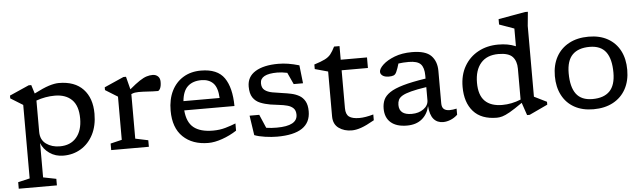

<svg xmlns="http://www.w3.org/2000/svg" viewBox="-55 -962 4701 1404"><g transform="rotate(-5 2295.5 -260.0)"><path d="M311.5 174.5V222.5H31.5V174.5L117.5 154.5V-385L27 -441V-461.5L169.5 -524.5H188.5L208.5 -461Q275.5 -495.5 317.5 -508.8Q359.5 -522 390.5 -522Q507 -522 569 -456.2Q631 -390.5 631 -276Q631 -187.5 597.8 -123.2Q564.5 -59 507.5 -24.5Q450.5 10 379 10Q320 10 276.2 -21Q232.5 -52 216 -96.5V155.5ZM523.5 -250Q523.5 -343 478.2 -387.8Q433 -432.5 352.5 -432.5Q284 -432.5 216.5 -408.5V-179Q216.5 -120 258 -90Q299.5 -60 358.5 -60Q436.5 -60 480 -110.8Q523.5 -161.5 523.5 -250Z M1078.5 -521Q1102 -521 1117.5 -506.8Q1133 -492.5 1133 -466Q1133 -434.5 1124.5 -417.5Q1116 -400.5 1106.5 -400.5Q1070.5 -400.5 1035 -403Q999.5 -405.5 966 -405.5Q952 -405.5 939.2 -403.5Q926.5 -401.5 912 -395V-68L1006 -48V0H729.5V-48L813 -68V-385L722.5 -441V-461.5L865 -524.5H884L908 -430.5Q953 -468.5 982.8 -488Q1012.5 -507.5 1034.8 -514.2Q1057 -521 1078.5 -521Z M1433 -522Q1554.5 -522 1604.5 -449.5Q1654.5 -377 1655.5 -242.5H1287Q1294 -155 1342.5 -116Q1391 -77 1484 -77Q1533.5 -77 1575.2 -89Q1617 -101 1651.5 -115V-62Q1601.5 -29.5 1545 -9.8Q1488.5 10 1443 10Q1326 10 1256.8 -56.5Q1187.5 -123 1187.5 -249Q1187.5 -332.5 1218 -393.8Q1248.5 -455 1303.8 -488.5Q1359 -522 1433 -522ZM1430.5 -452Q1368 -452 1331 -418.5Q1294 -385 1287 -310.5H1552.5Q1549 -387.5 1517 -419.8Q1485 -452 1430.5 -452Z M2000 -522Q2037.5 -522 2073.5 -516.2Q2109.5 -510.5 2154.5 -497.5L2169.5 -364.5H2101L2061.5 -450.5Q2021.5 -459 1988.5 -459Q1863 -459 1863 -391.5Q1863 -357 1884 -340.8Q1905 -324.5 1939.8 -318Q1974.5 -311.5 2015.5 -306Q2046.5 -302 2077.8 -295.2Q2109 -288.5 2135.2 -273.8Q2161.5 -259 2177.2 -231Q2193 -203 2193 -157Q2193 8 1947.5 8Q1907.5 8 1859.8 1.2Q1812 -5.5 1781 -18L1759.5 -162.5H1830.5L1873 -63.5Q1892 -60.5 1912 -59.2Q1932 -58 1950.5 -58Q2102 -58 2102 -140Q2102 -171 2085.2 -187.5Q2068.5 -204 2041.2 -211.2Q2014 -218.5 1981.8 -222Q1949.5 -225.5 1918.5 -230.5Q1877.5 -237.5 1844 -251.2Q1810.5 -265 1791 -294Q1771.5 -323 1771.5 -375Q1771.5 -447 1832.5 -484.5Q1893.5 -522 2000 -522Z M2459 -156Q2459 -111 2483 -93.2Q2507 -75.5 2558.5 -75.5Q2601 -75.5 2661.5 -92.5V-50Q2602 -16 2564 -3Q2526 10 2495.5 10Q2439.5 10 2399.8 -18.5Q2360 -47 2360 -105V-434L2264 -460.5V-494Q2315 -510 2342.5 -523.8Q2370 -537.5 2386 -557.5Q2402 -577.5 2419 -612H2459V-512H2652V-434.5H2459Z M3166.5 7.5Q3122 7.5 3096.2 -23Q3070.5 -53.5 3065.5 -119Q3052.5 -59.5 3010.2 -24.8Q2968 10 2900.5 10Q2823.5 10 2782 -26Q2740.5 -62 2740.5 -128Q2740.5 -164 2753.2 -192.8Q2766 -221.5 2800.5 -244.8Q2835 -268 2899 -286.5Q2963 -305 3065 -320.5V-343Q3065 -400.5 3040.8 -426.5Q3016.5 -452.5 2952.5 -452.5Q2930.5 -452.5 2912 -451.2Q2893.5 -450 2877 -447.5Q2872 -429.5 2867 -415.8Q2862 -402 2856 -388Q2847.5 -368.5 2834 -363.5Q2820.5 -358.5 2800 -358.5Q2769.5 -358.5 2753.5 -370.2Q2737.5 -382 2737.5 -398.5Q2737.5 -421.5 2768.5 -450.5Q2799.5 -479.5 2854.5 -500.8Q2909.5 -522 2981.5 -522Q3082.5 -522 3123 -480.2Q3163.5 -438.5 3163.5 -368V-131Q3163.5 -101 3178.2 -88.2Q3193 -75.5 3220.5 -75.5Q3232 -75.5 3245 -77.2Q3258 -79 3272 -82V-37Q3248 -14.5 3220 -3.5Q3192 7.5 3166.5 7.5ZM2850.5 -145.5Q2850.5 -72 2942.5 -72Q2994 -72 3029.5 -97.8Q3065 -123.5 3065 -162.5V-258Q2994.5 -247.5 2951.8 -236.2Q2909 -225 2887.2 -212Q2865.5 -199 2858 -182.8Q2850.5 -166.5 2850.5 -145.5Z M3935 -53 3800.5 10H3781.5L3750 -82.5Q3691 -41 3656 -21.2Q3621 -1.5 3599.8 4.2Q3578.5 10 3560.5 10Q3446 10 3387.8 -55.8Q3329.5 -121.5 3329.5 -236Q3329.5 -323.5 3366.8 -387.8Q3404 -452 3468.8 -487Q3533.5 -522 3615.5 -522Q3652.5 -522 3683.2 -516.5Q3714 -511 3744 -498.5V-628.5L3635 -667.5V-707L3832 -742H3853L3843 -639V-119.5L3935 -74ZM3744 -334Q3744 -390 3714.8 -421.5Q3685.5 -453 3611 -453Q3526.5 -453 3481.8 -401.2Q3437 -349.5 3437 -257Q3437 -166 3480.5 -122.8Q3524 -79.5 3608 -79.5Q3676 -79.5 3744 -107Z M4269.5 10Q4188 10 4129.5 -22.8Q4071 -55.5 4039.8 -115.5Q4008.5 -175.5 4008.5 -256Q4008.5 -337 4041.2 -396.8Q4074 -456.5 4134.8 -489.2Q4195.5 -522 4279 -522Q4360.5 -522 4419 -489.2Q4477.5 -456.5 4508.8 -396.8Q4540 -337 4540 -256Q4540 -175 4507.2 -115.2Q4474.5 -55.5 4413.8 -22.8Q4353 10 4269.5 10ZM4268.5 -65Q4352 -65 4394.8 -108.5Q4437.5 -152 4437.5 -244Q4437.5 -345 4399.5 -396Q4361.5 -447 4280 -447Q4197 -447 4154 -403.8Q4111 -360.5 4111 -268Q4111 -167 4149 -116Q4187 -65 4268.5 -65Z"/></g></svg>

Font: Newsreader 6pt
Style: Regular
Weight: 400
Designer: Hugues Gentile
Foundry: Production Type
Version: Version 1.003; ttfautohint (v1.8.3)